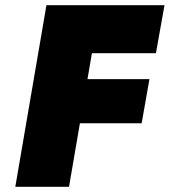

<svg xmlns="http://www.w3.org/2000/svg" viewBox="-20 -720 654 740"><path d="M274 -515H581L614 -700H307ZM228 -245H526L556 -415H258ZM159 -700 39 0H246L366 -700Z"/></svg>

Font: Jost Black
Style: Italic
Weight: 900
Italic angle: -5°
Version: Version 3.710